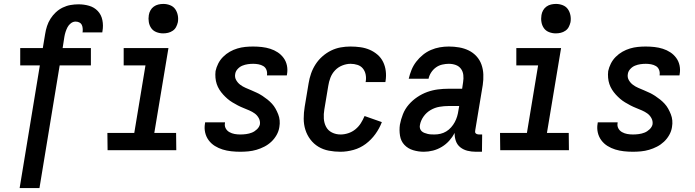

<svg xmlns="http://www.w3.org/2000/svg" viewBox="-20 -765 3540 978"><path d="M80 193 183 -432H83V-520H198L210 -592Q213 -612 219.5 -632Q226 -652 237.5 -670Q249 -688 264.5 -702.5Q280 -717 299.5 -726.5Q319 -736 339.5 -739.5Q360 -743 380 -743Q408 -743 434 -735.5Q460 -728 478 -709Q496 -690 501.5 -662.5Q507 -635 502 -607L501 -600H400L401 -603Q402 -612 401 -622Q400 -632 396 -639.5Q392 -647 383.5 -651Q375 -655 365 -655Q352 -655 341 -646.5Q330 -638 324 -626.5Q318 -615 314 -602.5Q310 -590 308 -578L299 -520H443V-432H284L181 193Z M528 0 527 -88H664L721 -432H610V-520H838L766 -88H877L878 0ZM811 -595Q793 -595 776.5 -601.5Q760 -608 750.5 -621.5Q741 -635 738 -652.5Q735 -670 738 -688Q740 -701 746.5 -712.5Q753 -724 763.5 -731.5Q774 -739 786.5 -742Q799 -745 812 -745Q830 -745 846.5 -738.5Q863 -732 872.5 -718.5Q882 -705 885.5 -687.5Q889 -670 886 -652Q883 -639 877 -627.5Q871 -616 860 -608.5Q849 -601 836.5 -598Q824 -595 811 -595Z M1204 8Q1181 8 1158 5.5Q1135 3 1114 -3.5Q1093 -10 1074.5 -21.5Q1056 -33 1043 -50.5Q1030 -68 1025 -90Q1020 -112 1024 -135L1025 -142H1126V-139Q1123 -124 1129.5 -111.5Q1136 -99 1148.5 -92Q1161 -85 1175 -82.5Q1189 -80 1204 -80Q1219 -80 1234 -82Q1249 -84 1263 -89.5Q1277 -95 1289 -106.5Q1301 -118 1304 -132Q1306 -149 1298 -163.5Q1290 -178 1277.5 -187Q1265 -196 1250 -202.5Q1235 -209 1220 -215Q1205 -221 1191.5 -228Q1178 -235 1164 -243.5Q1150 -252 1138.5 -262Q1127 -272 1116.5 -283.5Q1106 -295 1097.5 -308.5Q1089 -322 1084 -337Q1079 -352 1077.5 -369Q1076 -386 1078 -403Q1082 -422 1091.5 -441Q1101 -460 1116.5 -475.5Q1132 -491 1150.5 -501.5Q1169 -512 1189 -518Q1209 -524 1229 -526Q1249 -528 1269 -528Q1292 -528 1314 -525.5Q1336 -523 1356.5 -516.5Q1377 -510 1394.5 -498.5Q1412 -487 1424.5 -470Q1437 -453 1441.5 -431.5Q1446 -410 1442 -387L1441 -381H1340V-383Q1342 -397 1337 -409.5Q1332 -422 1321 -428.5Q1310 -435 1296.5 -437.5Q1283 -440 1270 -440Q1256 -440 1242 -438Q1228 -436 1214.5 -430.5Q1201 -425 1190.5 -413.5Q1180 -402 1178 -388Q1175 -371 1183 -357Q1191 -343 1203.5 -333.5Q1216 -324 1231 -317.5Q1246 -311 1260.5 -305Q1275 -299 1289.5 -292Q1304 -285 1317 -276.5Q1330 -268 1342.5 -258Q1355 -248 1365.5 -236.5Q1376 -225 1383.5 -211.5Q1391 -198 1397 -183Q1403 -168 1404.5 -151.5Q1406 -135 1403 -118Q1400 -97 1389 -77.5Q1378 -58 1362 -43Q1346 -28 1326.5 -18Q1307 -8 1286.5 -2Q1266 4 1245 6Q1224 8 1204 8Z M1714 8Q1684 8 1655 2.5Q1626 -3 1602 -17.5Q1578 -32 1561 -54.5Q1544 -77 1535.5 -104Q1527 -131 1527 -161Q1527 -191 1532 -221L1552 -341Q1556 -366 1564.5 -390.5Q1573 -415 1587.5 -437.5Q1602 -460 1622.5 -478Q1643 -496 1666.5 -507.5Q1690 -519 1715 -523.5Q1740 -528 1765 -528Q1791 -528 1816 -524.5Q1841 -521 1863 -511.5Q1885 -502 1903 -486.5Q1921 -471 1931.5 -449.5Q1942 -428 1945 -403Q1948 -378 1944 -353L1943 -347H1842L1843 -350Q1846 -368 1842.5 -385.5Q1839 -403 1828.5 -416Q1818 -429 1801 -434.5Q1784 -440 1766 -440Q1745 -440 1723.5 -431.5Q1702 -423 1686.5 -406.5Q1671 -390 1663 -369Q1655 -348 1652 -327L1632 -207Q1628 -184 1629.5 -161Q1631 -138 1641 -119Q1651 -100 1671 -90Q1691 -80 1715 -80Q1734 -80 1754 -86.5Q1774 -93 1790.5 -106.5Q1807 -120 1818 -137.5Q1829 -155 1837 -174L1925 -143Q1913 -111 1892 -82Q1871 -53 1843 -32Q1815 -11 1781 -1.5Q1747 8 1714 8Z M2139 8Q2111 8 2084.5 0Q2058 -8 2040 -27Q2022 -46 2017.5 -74Q2013 -102 2017 -130Q2022 -157 2032.5 -183.5Q2043 -210 2062 -232Q2081 -254 2105.5 -270.5Q2130 -287 2156.5 -296.5Q2183 -306 2210.5 -309.5Q2238 -313 2265 -313H2334L2339 -347Q2342 -365 2340 -383Q2338 -401 2328 -414.5Q2318 -428 2301.5 -434Q2285 -440 2266 -440Q2250 -440 2232.5 -436Q2215 -432 2200.5 -421.5Q2186 -411 2176 -395.5Q2166 -380 2163 -364H2062Q2067 -386 2076 -408.5Q2085 -431 2100 -450.5Q2115 -470 2134 -485.5Q2153 -501 2175 -510.5Q2197 -520 2220 -524Q2243 -528 2266 -528Q2293 -528 2319 -523.5Q2345 -519 2367.5 -508Q2390 -497 2407 -478.5Q2424 -460 2432.5 -436Q2441 -412 2442 -385.5Q2443 -359 2439 -332L2401 -103Q2400 -98 2400 -93.5Q2400 -89 2403 -86Q2406 -83 2410.5 -81.5Q2415 -80 2419 -80H2436L2435 8H2404Q2382 8 2361.5 3Q2341 -2 2325 -14.5Q2309 -27 2302 -47Q2295 -67 2296 -88Q2285 -67 2268.5 -48.5Q2252 -30 2230.5 -17Q2209 -4 2185.5 2Q2162 8 2139 8ZM2193 -80Q2208 -80 2223.5 -83.5Q2239 -87 2253 -95.5Q2267 -104 2278 -116.5Q2289 -129 2296.5 -143Q2304 -157 2308.5 -172Q2313 -187 2315 -202L2319 -225H2265Q2242 -225 2218.5 -221Q2195 -217 2173.5 -204.5Q2152 -192 2137.5 -171.5Q2123 -151 2119 -128Q2117 -119 2119.5 -110.5Q2122 -102 2128 -96.5Q2134 -91 2142 -88Q2150 -85 2158 -83Q2166 -81 2175 -80.5Q2184 -80 2193 -80Z M2528 0 2527 -88H2664L2721 -432H2610V-520H2838L2766 -88H2877L2878 0ZM2811 -595Q2793 -595 2776.5 -601.5Q2760 -608 2750.5 -621.5Q2741 -635 2738 -652.5Q2735 -670 2738 -688Q2740 -701 2746.5 -712.5Q2753 -724 2763.5 -731.5Q2774 -739 2786.5 -742Q2799 -745 2812 -745Q2830 -745 2846.5 -738.5Q2863 -732 2872.5 -718.5Q2882 -705 2885.5 -687.5Q2889 -670 2886 -652Q2883 -639 2877 -627.5Q2871 -616 2860 -608.5Q2849 -601 2836.5 -598Q2824 -595 2811 -595Z M3204 8Q3181 8 3158 5.5Q3135 3 3114 -3.5Q3093 -10 3074.5 -21.5Q3056 -33 3043 -50.5Q3030 -68 3025 -90Q3020 -112 3024 -135L3025 -142H3126V-139Q3123 -124 3129.5 -111.5Q3136 -99 3148.5 -92Q3161 -85 3175 -82.5Q3189 -80 3204 -80Q3219 -80 3234 -82Q3249 -84 3263 -89.5Q3277 -95 3289 -106.5Q3301 -118 3304 -132Q3306 -149 3298 -163.5Q3290 -178 3277.5 -187Q3265 -196 3250 -202.5Q3235 -209 3220 -215Q3205 -221 3191.5 -228Q3178 -235 3164 -243.5Q3150 -252 3138.5 -262Q3127 -272 3116.5 -283.5Q3106 -295 3097.5 -308.5Q3089 -322 3084 -337Q3079 -352 3077.5 -369Q3076 -386 3078 -403Q3082 -422 3091.5 -441Q3101 -460 3116.5 -475.5Q3132 -491 3150.5 -501.5Q3169 -512 3189 -518Q3209 -524 3229 -526Q3249 -528 3269 -528Q3292 -528 3314 -525.5Q3336 -523 3356.5 -516.5Q3377 -510 3394.5 -498.5Q3412 -487 3424.5 -470Q3437 -453 3441.5 -431.5Q3446 -410 3442 -387L3441 -381H3340V-383Q3342 -397 3337 -409.5Q3332 -422 3321 -428.5Q3310 -435 3296.5 -437.5Q3283 -440 3270 -440Q3256 -440 3242 -438Q3228 -436 3214.5 -430.5Q3201 -425 3190.5 -413.5Q3180 -402 3178 -388Q3175 -371 3183 -357Q3191 -343 3203.5 -333.5Q3216 -324 3231 -317.5Q3246 -311 3260.5 -305Q3275 -299 3289.5 -292Q3304 -285 3317 -276.5Q3330 -268 3342.5 -258Q3355 -248 3365.5 -236.5Q3376 -225 3383.5 -211.5Q3391 -198 3397 -183Q3403 -168 3404.5 -151.5Q3406 -135 3403 -118Q3400 -97 3389 -77.5Q3378 -58 3362 -43Q3346 -28 3326.5 -18Q3307 -8 3286.5 -2Q3266 4 3245 6Q3224 8 3204 8Z"/></svg>

Font: Iosevka SS18 Semibold
Style: Italic
Weight: 600
Italic angle: -9°
Monospace: yes
Designer: Belleve Invis
Foundry: Belleve Invis
Version: Version 25.1.1; ttfautohint (v1.8.4)